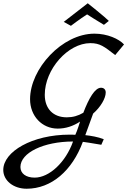

<svg xmlns="http://www.w3.org/2000/svg" viewBox="-115 -844 804 1175"><path d="M520 8C485 -6 443 -13 407 -17C413 -35 421 -57 455 -149C500 -188 532 -242 532 -278C532 -296 521 -307 503 -307C466 -307 429 -243 395 -154C363 -135 330 -126 294 -126C210 -126 159 -179 159 -264C159 -420 301 -580 438 -580C497 -580 523 -559 590 -507L644 -572C613 -606 542 -638 463 -638C265 -638 69 -423 69 -237C69 -134 142 -57 238 -57C287 -57 333 -72 375 -100C374 -96 357 -42 346 -19C334 -20 322 -20 311 -20C82 -20 -95 84 -95 196C-95 261 -33 311 48 311C200 311 327 200 392 24C403 25 446 32 505 42ZM97 243C44 243 10 218 10 178C10 91 152 22 332 22C287 149 187 243 97 243ZM275 -710 319 -686C319 -686 374 -728 418 -756C428 -749 478 -718 521 -692L551 -716C530 -738 422 -824 422 -824Z"/></svg>

Font: Marck Script
Style: Regular
Weight: 400
Designer: Denis Masharov, Marck Fogel
Foundry: Denis Masharov
Version: Version 1.002